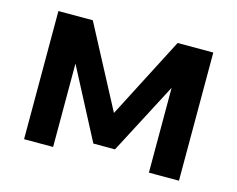

<svg xmlns="http://www.w3.org/2000/svg" viewBox="-77 -615 900 728"><g transform="rotate(15 373.0 -251.5)"><path d="M69 0V-503H204L382 -166H363L537 -503H677V0H559V-459L605 -421L412 -52H327L134 -421L183 -454V0Z"/></g></svg>

Font: Wix Madefor Display
Style: Bold
Weight: 700
Designer: Dalton Maag Ltd
Foundry: Dalton Maag Ltd
Version: Version 3.100